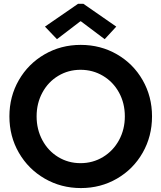

<svg xmlns="http://www.w3.org/2000/svg" viewBox="-20 -958 829 986"><path d="M28.3 -360.4Q28.3 -462.4 76.7 -546.4Q125 -630.4 209 -679Q293 -727.5 394.5 -727.5Q496.6 -727.5 580.6 -679Q664.6 -630.4 712.6 -546.4Q760.7 -462.4 760.7 -360.4Q760.7 -257.8 712.6 -173.6Q664.6 -89.4 580.8 -40.8Q497.1 7.8 395.5 7.8Q293.9 7.8 209.7 -40.8Q125.5 -89.4 76.9 -173.6Q28.3 -257.8 28.3 -360.4ZM621.1 -360.4Q621.1 -428.2 591.1 -482.9Q561 -537.6 508.8 -568.6Q456.5 -599.6 393.6 -599.6Q331.1 -599.6 279.3 -568.6Q227.5 -537.6 197.8 -482.7Q168 -427.7 168 -360.4Q168 -293.5 197.5 -238.3Q227.1 -183.1 278.8 -151.6Q330.6 -120.1 393.6 -120.1Q457 -120.1 509.3 -151.9Q561.5 -183.6 591.3 -238.5Q621.1 -293.5 621.1 -360.4ZM210.9 -821.3 380.9 -938.5H408.2L577.1 -821.3L517.6 -756.8L395.5 -848.6H392.6L272.5 -756.8Z"/></svg>

Font: Reddit Sans Vanilla
Style: Bold
Weight: 700
Designer: Stephen Hutchings
Foundry: Reddit
Version: Version 1.013